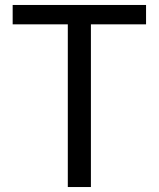

<svg xmlns="http://www.w3.org/2000/svg" viewBox="-20 -753 639 773"><path d="M253 -655H31V-733H568V-655H346V0H253Z"/></svg>

Font: Noto Sans Tobesmart edit
Style: Regular
Weight: 400
Designer: Ryoko NISHIZUKA  (kana & ideographs); Paul D. Hunt (Latin, Greek & Cyrillic); Wenlong ZHANG  (bopomofo); Sandoll Communi
Foundry: Adobe Systems Incorporated
Version: Version 1.005 Oct 7, 2021